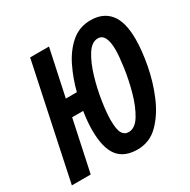

<svg xmlns="http://www.w3.org/2000/svg" viewBox="-166 -878 1028 1041"><g transform="rotate(-30 348.0 -357.5)"><path d="M694 -514Q694 -623 652 -674Q610 -725 533 -725Q462 -725 411 -681Q360 -637 326.5 -568Q293 -499 274 -424H205L267 -714H149L-2 0H116L184 -319H253Q243 -256 243 -204Q243 -93 282.5 -41.5Q322 10 405 10Q482 10 536.5 -45Q591 -100 626 -183.5Q661 -267 677.5 -356Q694 -445 694 -514ZM357 -203Q357 -245 367.5 -314.5Q378 -384 398.5 -454Q419 -524 449 -572Q479 -620 518 -620Q571 -620 571 -517Q571 -480 561.5 -411Q552 -342 532 -269.5Q512 -197 481.5 -146.5Q451 -96 410 -96Q384 -96 370.5 -119Q357 -142 357 -203Z"/></g></svg>

Font: Noto Sans Display Condensed
Style: Bold Italic
Weight: 700
Width: 3
Designer: Monotype Design team
Foundry: Monotype Imaging Inc.
Version: 1.000